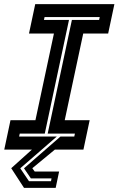

<svg xmlns="http://www.w3.org/2000/svg" viewBox="-26 -720 570 924"><path d="M89.5 184 28 89.5 127.5 0H-5.5L24.5 -141.5H144.5L233.5 -558.5H113.5L143.5 -700H524.5L494.5 -558.5H374.5L285.5 -141.5H405.5L375.5 0H238L129.5 89.5L141 105.5H258.5L242 184ZM113.5 152H219.5L222 138.5H122.5L89.5 90L265 -63H331.5L334.5 -77H203.5L320 -624H451L454 -638H188.5L185.5 -624H306L189.5 -77H69L66 -63H247.5L71.5 90Z"/></svg>

Font: Tourney Condensed Regular
Style: Bold Italic
Weight: 700
Width: 3
Italic angle: -12°
Designer: Tyler Finck
Foundry: Etcetera Type Co
Version: Version 1.010; ttfautohint (v1.8.3)